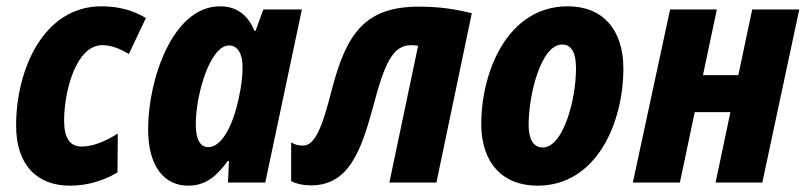

<svg xmlns="http://www.w3.org/2000/svg" viewBox="-20 -578 2551 608"><path d="M201 10C261 10 312 -8 352 -32L353 -155C311 -129 274 -114 238 -114C202 -114 183 -140 183 -196C183 -287 220 -435 304 -435C334 -435 363 -422 388 -407L442 -521C400 -546 355 -558 301 -558C119 -558 31 -360 31 -180C31 -52 101 10 201 10Z M639 -112C614 -112 600 -137 600 -184C600 -281 646 -434 705 -434C733 -434 748 -408 748 -366C748 -340 746 -312 736 -267C721 -194 687 -112 639 -112ZM576 10C632 10 668 -22 701 -68H705L702 0H820L936 -548H814L789 -480H786C765 -531 729 -558 677 -558C525 -558 449 -323 449 -169C449 -47 503 10 576 10Z M965 9C1084 9 1123 -99 1161 -238C1198 -379 1224 -435 1282 -435C1290 -435 1297 -434 1304 -433L1213 0H1362L1474 -536C1427 -548 1374 -557 1307 -557C1135 -557 1077 -471 1031 -295C999 -168 976 -117 939 -117C927 -117 915 -119 902 -127V-4C922 5 940 9 965 9Z M1682 10C1869 10 1954 -189 1954 -361C1954 -484 1889 -558 1778 -558C1587 -558 1504 -351 1504 -185C1504 -63 1571 10 1682 10ZM1699 -111C1669 -111 1654 -137 1654 -183C1654 -278 1693 -437 1760 -437C1791 -437 1804 -409 1804 -362C1804 -258 1762 -111 1699 -111Z M1984 0H2133L2180 -223H2293L2246 0H2394L2511 -548H2362L2318 -340H2206L2250 -548H2102Z"/></svg>

Font: Noto Sans Display SemiCondensed Extra
Style: Italic
Weight: 800
Width: 4
Italic angle: -12°
Designer: Monotype Design Team
Foundry: Monotype Imaging Inc.
Version: Version 1.900